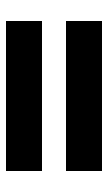

<svg xmlns="http://www.w3.org/2000/svg" viewBox="120 -670 360 640"><g transform="rotate(90 300.0 -350.0)"><path d="M50 -510H550V-390H50ZM50 -310H550V-190H50Z"/></g></svg>

Font: Epunda Sans Black
Style: Regular
Weight: 900
Designer: Simon Atzbach
Foundry: typofactur
Version: Version 2.204; ttfautohint (v1.8.4.7-5d5b)